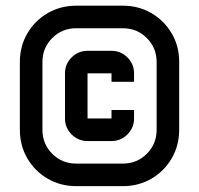

<svg xmlns="http://www.w3.org/2000/svg" viewBox="-20 -674 689 665"><path d="M48.8 -224.6V-459Q48.8 -514.2 74.7 -558.3Q100.6 -602.5 145 -628.4Q189.5 -654.3 244.1 -654.3H405.3Q459.5 -654.3 503.2 -629.2Q546.9 -604 573.2 -560.8Q599.6 -517.6 600.6 -463.9V-224.6Q600.6 -169.9 574.7 -125.5Q548.8 -81.1 504.6 -55.2Q460.4 -29.3 405.3 -29.3H244.1Q189.5 -29.3 145 -55.2Q100.6 -81.1 74.7 -125.5Q48.8 -169.9 48.8 -224.6ZM127 -224.6Q127 -175.3 160.9 -141.4Q194.8 -107.4 244.1 -107.4H405.3Q454.6 -107.4 488.5 -141.4Q522.5 -175.3 522.5 -224.6V-459Q522.5 -508.3 488.5 -542.2Q454.6 -576.2 405.3 -576.2H244.1Q194.8 -576.2 160.9 -542.2Q127 -508.3 127 -459ZM205.1 -263.7V-419.9Q205.1 -452.1 228 -475.1Q251 -498 283.2 -498H366.2Q398.4 -498 421.4 -475.1Q444.3 -452.1 444.3 -419.9V-390.6H366.2V-419.9H283.2V-263.7H366.2V-293H444.3V-263.7Q444.3 -231.4 421.4 -208.5Q398.4 -185.5 366.2 -185.5H283.2Q251 -185.5 228 -208.5Q205.1 -231.4 205.1 -263.7Z"/></svg>

Font: California Gothic
Style: Regular
Weight: 400
Version: Version 2.2;